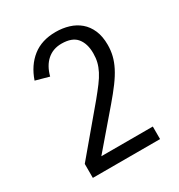

<svg xmlns="http://www.w3.org/2000/svg" viewBox="-169 -825 877 940"><g transform="rotate(-30 270.0 -355.0)"><path d="M74 -555Q99 -628 151 -669Q203 -710 282 -710Q321 -710 355.5 -699.5Q390 -689 416 -667Q442 -645 457 -610.5Q472 -576 472 -528Q472 -497 465 -468Q458 -439 442.5 -408.5Q427 -378 401.5 -343.5Q376 -309 340 -267L172 -71H463V0H83V-79L289 -324Q316 -357 335.5 -383Q355 -409 367 -432.5Q379 -456 384.5 -478.5Q390 -501 390 -528Q390 -582 364 -614Q338 -646 278 -646Q230 -646 197 -617Q164 -588 150 -534Z"/></g></svg>

Font: Carrois Gothic SC
Style: Regular
Weight: 400
Designer: Ralph du Carrois
Foundry: Ralph du Carrois
Version: Version 1.001